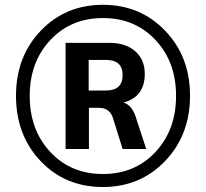

<svg xmlns="http://www.w3.org/2000/svg" viewBox="-20 -749 835 779"><path d="M397.5 9.8Q245.1 9.8 145 -95.2Q44.9 -200.2 44.9 -360.4Q44.9 -519.5 145.5 -624.5Q246.1 -729.5 397.5 -729.5Q548.8 -729.5 649.9 -624.5Q751 -519.5 751 -360.4Q751 -201.2 649.9 -95.7Q548.8 9.8 397.5 9.8ZM100.6 -360.4Q100.6 -221.7 184.1 -132.3Q267.6 -43 397.5 -43Q527.3 -43 610.8 -132.3Q694.3 -221.7 694.3 -360.4Q694.3 -498 610.8 -586.9Q527.3 -675.8 397.5 -675.8Q267.6 -675.8 184.1 -586.4Q100.6 -497.1 100.6 -360.4ZM246.1 -144.5V-575.2H422.9Q490.2 -575.2 528.8 -541Q567.4 -506.8 567.4 -449.2Q567.4 -356.4 481.4 -333Q518.6 -321.3 534.2 -263.7L573.2 -144.5H477.5L437.5 -272.5Q423.8 -311.5 381.8 -311.5H340.8V-144.5ZM339.8 -381.8H410.2Q477.5 -381.8 477.5 -444.3Q477.5 -505.9 410.2 -505.9H339.8Z"/></svg>

Font: Min Sans SemiBold
Style: Regular
Weight: 600
Designer: Jinseong-Kim, NotoSansCJK, Nunito
Foundry: Jinseong-Kim
Version: Version 1.400;Glyphs 3.1.2 (3151)